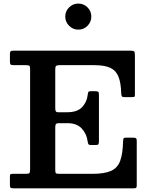

<svg xmlns="http://www.w3.org/2000/svg" viewBox="-20 -1026 822 1046"><path d="M120 -671H53.5Q40 -671 37 -675.8Q34 -680.5 34 -693V-730Q34 -743 37.8 -746.5Q41.5 -750 54 -750H689.5Q706 -750 710.5 -746Q715 -742 715 -726V-516.5Q715 -504 713.8 -500.5Q712.5 -497 699.5 -497H657Q646 -497 643.5 -501.8Q641 -506.5 640.5 -516.5Q639 -574.5 625.5 -608.2Q612 -642 580.8 -656.5Q549.5 -671 494 -671H305Q291 -671 286 -667.2Q281 -663.5 281 -648.5V-438.5Q281 -425.5 283.8 -420Q286.5 -414.5 298.5 -414.5H346.5Q400.5 -414.5 427 -442Q453.5 -469.5 458 -510.5Q459 -521 461.5 -525Q464 -529 472.5 -529H500.5Q511.5 -529 515.2 -525.5Q519 -522 519 -511.5V-256.5Q519 -244 516 -240Q513 -236 501.5 -236H473.5Q465.5 -236 462.2 -240Q459 -244 457.5 -255.5Q452.5 -296.5 425.5 -325.8Q398.5 -355 348 -355H301Q288.5 -355 284.8 -350Q281 -345 281 -331V-100.5Q281 -85.5 285 -82.2Q289 -79 304.5 -79H484Q549 -79 584.8 -95Q620.5 -111 634.8 -149.8Q649 -188.5 650.5 -256Q651 -268.5 653.2 -272.2Q655.5 -276 666.5 -276H705.5Q717 -276 721 -273Q725 -270 725 -258V-18Q725 -6 722 -3Q719 0 707 0H55.5Q43 0 38.5 -2.5Q34 -5 34 -18V-64.5Q34 -75.5 37.5 -77.2Q41 -79 52 -79H118.5Q136 -79 140 -83Q144 -87 144 -105V-650.5Q144 -665.5 139.5 -668.2Q135 -671 120 -671ZM406.5 -864.5Q377.5 -864.5 356.5 -885.5Q335.5 -906.5 335.5 -935.5Q335.5 -965 356.5 -985.8Q377.5 -1006.5 406.5 -1006.5Q436 -1006.5 456.8 -985.8Q477.5 -965 477.5 -935.5Q477.5 -906.5 456.8 -885.5Q436 -864.5 406.5 -864.5Z"/></svg>

Font: Besley SemiBold
Style: Regular
Weight: 600
Designer: Owen Earl
Foundry: indestructible type*
Version: Version 2.001; ttfautohint (v1.8.3)